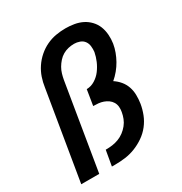

<svg xmlns="http://www.w3.org/2000/svg" viewBox="-173 -871 946 998"><g transform="rotate(-30 300.0 -371.5)"><path d="M27 0 115 -530Q119 -559 128.5 -587Q138 -615 155 -640.5Q172 -666 195.5 -686.5Q219 -707 246.5 -720Q274 -733 303 -738Q332 -743 361 -743Q387 -743 413 -738.5Q439 -734 461 -723Q483 -712 500.5 -693.5Q518 -675 527 -652Q536 -629 538 -602.5Q540 -576 536 -550Q532 -526 523.5 -503Q515 -480 503 -458.5Q491 -437 474.5 -417Q458 -397 439 -381Q459 -368 474.5 -349.5Q490 -331 498 -308Q506 -285 506.5 -259.5Q507 -234 503 -208Q498 -178 486.5 -148.5Q475 -119 455 -93.5Q435 -68 408 -49.5Q381 -31 351.5 -19.5Q322 -8 291.5 -4Q261 0 231 0H211L227 -92H231Q249 -92 267.5 -94.5Q286 -97 304.5 -104Q323 -111 339 -123Q355 -135 367.5 -150.5Q380 -166 387 -184Q394 -202 397 -220Q400 -236 398.5 -251Q397 -266 389.5 -278.5Q382 -291 370 -299.5Q358 -308 344 -313Q330 -318 314.5 -319.5Q299 -321 284 -321L299 -414Q325 -414 348.5 -428.5Q372 -443 388 -464.5Q404 -486 414.5 -510.5Q425 -535 430 -561Q432 -578 430 -595.5Q428 -613 418.5 -626Q409 -639 392.5 -645Q376 -651 359 -651Q342 -651 324.5 -647Q307 -643 291.5 -634Q276 -625 263.5 -611Q251 -597 242 -581.5Q233 -566 228 -549Q223 -532 220 -515L135 0Z"/></g></svg>

Font: Iosevka Curly SmBdExObl
Style: Regular
Weight: 600
Width: 7
Italic angle: -9°
Monospace: yes
Designer: Belleve Invis
Foundry: Belleve Invis
Version: Version 11.1.0; ttfautohint (v1.8.3)